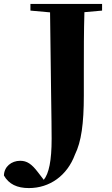

<svg xmlns="http://www.w3.org/2000/svg" viewBox="-111 -767 573 978"><path d="M409 -747H44V-713L144 -704C148 -329 152 -157 152 -60C152 52 138 117 112 149L82 110C50 68 26 52 -8 52C-53 52 -90 82 -91 127C-66 171 -24 191 36 191C142 191 231 128 271 20C303 -45 316 -136 316 -281V-404C316 -505 316 -607 319 -705L409 -713Z"/></svg>

Font: Noto Serif KR Black
Style: Regular
Weight: 900
Version: Version 1.001;PS 1.001;hotconv 16.6.54;makeotf.lib2.5.65590